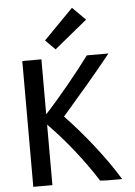

<svg xmlns="http://www.w3.org/2000/svg" viewBox="-63 -1010 747 1061"><g transform="rotate(-5 311.0 -479.5)"><path d="M377 -963 449 -891 267 -742 213 -796ZM571 4H489C484 3 454 3 449 2C373 -118 275 -240 184 -332V4H78V-694H184V-389C271 -483 369 -604 436 -694H556C478 -596 368 -468 281 -368C378 -267 495 -122 571 4Z"/></g></svg>

Font: Repo Medium
Style: Regular
Weight: 500
Designer: Stefan Peev
Foundry: Context Ltd
Version: Version 1.502